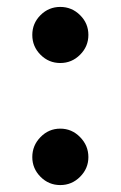

<svg xmlns="http://www.w3.org/2000/svg" viewBox="-20 -530 352 560"><path d="M213.6 -370.4Q189.5 -346.2 155.8 -346.2Q122.1 -346.2 98.1 -370.4Q74.2 -394.5 74.2 -428.2Q74.2 -461.9 98.1 -485.8Q122.1 -509.8 155.8 -509.8Q189.5 -509.8 213.6 -485.8Q237.8 -461.9 237.8 -428.2Q237.8 -394.5 213.6 -370.4ZM74.2 -71.8Q74.2 -105.5 98.1 -130.1Q122.1 -154.8 155.8 -154.8Q189.5 -154.8 213.6 -130.1Q237.8 -105.5 237.8 -71.8Q237.8 -38.6 213.6 -14.4Q189.5 9.8 155.8 9.8Q122.1 9.8 98.1 -14.4Q74.2 -38.6 74.2 -71.8Z"/></svg>

Font: Oakes Grotesk Bold
Style: Regular
Weight: 700
Designer: Samuel Oakes
Foundry: Samuel Oakes
Version: Version 1.000;PS 001.000;hotconv 1.0.88;makeotf.lib2.5.64775